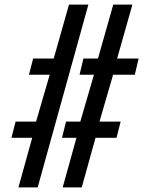

<svg xmlns="http://www.w3.org/2000/svg" viewBox="-20 -820 656 840"><path d="M60.6 0 120.9 -217.2H30L48.3 -287.9H137.8L197.4 -493.1H106.7L124.9 -563.8H215L281.9 -800H366.7L144.8 0ZM254.2 0 314.5 -217.2H251.3L268.8 -287.9H331.3L391 -493.1H328L344.9 -563.8H408.6L475.5 -800H559.3L492.4 -563.8H586.5L569.8 -493.1H474.8L415.2 -287.9H507.8L489.8 -217.2H397.9L337.6 0Z"/></svg>

Font: Big Shoulders Stencil Text SC Thin
Style: Regular
Weight: 100
Designer: Patric King
Foundry: XO Type Co
Version: Version 2.001